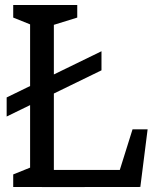

<svg xmlns="http://www.w3.org/2000/svg" viewBox="-20 -750 660 770"><path d="M6.7 -359.2 387 -544.5V-468L6.7 -282.7ZM33 -50.5 120.7 -85.8 100.7 -47.2V-691.7L120.7 -644.2L33 -679.5V-730H289.8V-679.5L176 -644.2L196 -694.7V0H33ZM149 -68.5H489.3L454.5 -49.5L511.5 -231.3H572L542.8 -0.2L148 0.3Z"/></svg>

Font: Monaspace Xenon Var
Style: Regular
Weight: 400
Designer: Riley Cran and the Lettermatic Team
Version: Version 1.000 (Monaspace Xenon Var)